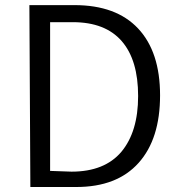

<svg xmlns="http://www.w3.org/2000/svg" viewBox="-20 -749 723 769"><path d="M101.6 0H285.2C394.5 0 477.5 -32.2 535.2 -96.7C592.8 -161.1 621.1 -251 621.1 -367.2C621.1 -483.4 591.8 -572.3 533.2 -634.8C474.6 -697.3 389.6 -728.5 278.3 -728.5H97.7ZM180.7 -64.5V-660.2H271.5C358.4 -660.2 423.8 -634.8 467.8 -584C511.7 -533.2 533.2 -460 533.2 -364.3C533.2 -268.6 510.7 -194.3 465.8 -140.6C420.9 -87.9 354.5 -61.5 266.6 -61.5Z"/></svg>

Font: Gen Shin Gothic P Normal
Style: Regular
Weight: 300
Designer: [Source Han Sans]
Ryoko NISHIZUKA  (kana & ideographs); Paul D. Hunt (Latin, Greek & Cyrillic); Wenlong ZHANG  (bopomofo
Version: Version 1.002.20150607